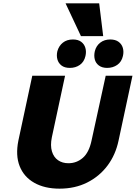

<svg xmlns="http://www.w3.org/2000/svg" viewBox="-20 -1111 812 1148"><path d="M336 17Q247 17 185 -18Q123 -53 97.5 -117.5Q72 -182 90 -271L173 -658H369L290 -290Q280 -241 290.5 -206Q301 -171 327 -153Q353 -135 389 -135Q438 -135 475 -167Q512 -199 527 -269L612 -658H772L689 -271Q671 -185 622.5 -120.5Q574 -56 501 -19.5Q428 17 336 17ZM398 -705Q366 -705 347.5 -719.5Q329 -734 323 -756.5Q317 -779 323 -805Q332 -837 356 -856Q380 -875 416 -875Q447 -875 465.5 -861Q484 -847 490.5 -824.5Q497 -802 491 -776Q483 -741 457.5 -723Q432 -705 398 -705ZM621 -705Q590 -705 571 -719.5Q552 -734 546.5 -756.5Q541 -779 547 -805Q555 -837 579.5 -856Q604 -875 639 -875Q670 -875 689 -861Q708 -847 714.5 -824.5Q721 -802 715 -776Q707 -741 681 -723Q655 -705 621 -705ZM464 -895 372 -1091H573L597 -895Z"/></svg>

Font: Ysabeau Infant Black
Style: Italic
Weight: 900
Italic angle: -12°
Designer: Christian Thalmann (Catharsis Fonts)
Version: Version 2.001;gftools[0.9.30]; featfreeze: ss01,ss02,lnum